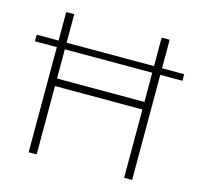

<svg xmlns="http://www.w3.org/2000/svg" viewBox="-91 -691 812 787"><g transform="rotate(15 315.5 -297.5)"><path d="M3 -446V-474H629V-446ZM96 0V-595H130V-322H501V-595H535V0H501V-290H130V0Z"/></g></svg>

Font: Encode Sans SC Condensed Thin Thin
Style: Regular
Weight: 250
Version: Version 3.002